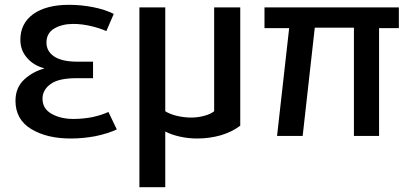

<svg xmlns="http://www.w3.org/2000/svg" viewBox="-20 -570 1728 805"><path d="M469.7 -27.3Q460.9 -45.9 434.6 -100.6Q407.2 -87.9 368.2 -79.1Q328.1 -71.3 288.1 -71.3Q234.4 -71.3 196.3 -92.8Q158.2 -114.3 158.2 -156.2Q158.2 -193.4 192.4 -217.8Q225.6 -242.2 300.8 -242.2Q324.2 -242.2 370.1 -242.2Q370.1 -259.8 370.1 -311.5Q353.5 -311.5 303.7 -311.5Q238.3 -311.5 206.1 -334Q174.8 -355.5 174.8 -391.6Q174.8 -430.7 207 -450.2Q240.2 -469.7 287.1 -469.7Q322.3 -469.7 360.4 -460.9Q398.4 -452.1 425.8 -439.5Q436.5 -462.9 457 -511.7Q419.9 -530.3 370.1 -540Q320.3 -549.8 269.5 -549.8Q173.8 -549.8 119.1 -510.7Q65.4 -471.7 65.4 -403.3Q65.4 -359.4 92.8 -328.1Q120.1 -295.9 164.1 -284.2Q164.1 -283.2 164.1 -282.2Q117.2 -269.5 81.1 -236.3Q44.9 -202.1 44.9 -147.5Q44.9 -69.3 110.4 -29.3Q175.8 10.7 276.4 10.7Q328.1 10.7 379.9 1Q431.6 -9.8 469.7 -27.3Z M987.3 -43Q987.3 -167 987.3 -539.1Q960 -539.1 877.9 -539.1Q877.9 -430.7 877.9 -103.5Q861.3 -90.8 835 -84Q808.6 -77.1 781.2 -77.1Q752.9 -77.1 722.7 -84Q693.4 -90.8 672.9 -103.5Q672.9 -249 672.9 -539.1Q645.5 -539.1 564.5 -539.1Q564.5 -350.6 564.5 214.8Q591.8 214.8 672.9 214.8Q672.9 156.2 672.9 -18.6Q699.2 -4.9 734.4 2.9Q770.5 10.7 806.6 10.7Q858.4 10.7 906.2 -2.9Q954.1 -17.6 987.3 -43Z M1652.3 -452.1Q1652.3 -473.6 1652.3 -539.1Q1511.7 -539.1 1088.9 -539.1Q1088.9 -517.6 1088.9 -452.1Q1114.3 -452.1 1192.4 -452.1Q1179.7 -338.9 1141.6 0Q1168.9 0 1249 0Q1261.7 -113.3 1299.8 -454.1Q1340.8 -454.1 1463.9 -454.1Q1463.9 -340.8 1463.9 0Q1490.2 0 1569.3 0Q1569.3 -113.3 1569.3 -452.1Q1590.8 -452.1 1652.3 -452.1Z"/></svg>

Font: DaxlinePro-Medium
Style: Medium
Weight: 400
Designer: Hans Reichel
Version: Version 7.502; 2006